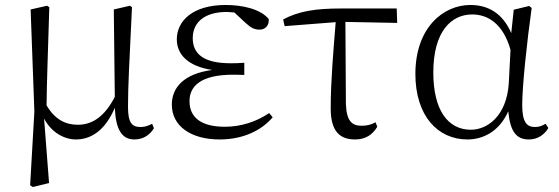

<svg xmlns="http://www.w3.org/2000/svg" viewBox="-20 -546 2245 771"><path d="M285 14C353 14 406 -31 441 -113C445 -24 470 14 520 14C557 14 583 -6 598 -31L591 -49C577 -42 564 -36 545 -36C511 -36 494 -51 494 -117C494 -198 499 -288 510 -517L502 -523L437 -508L441 -157C402 -81 353 -45 293 -45C244 -45 201 -65 167 -123C168 -219 172 -317 178 -517L169 -523L103 -508L118 -98L101 198L112 205L177 189L157 -70C185 -16 236 14 285 14Z M862 14C956 14 1030 -22 1075 -75L1061 -92C1009 -57 948 -37 883 -37C788 -37 741 -74 741 -140C741 -197 782 -246 916 -246C927 -246 936 -246 961 -245V-294C937 -292 922 -292 906 -292C794 -292 754 -332 754 -393C754 -456 801 -498 891 -498L921 -496L965 -455C989 -433 1002 -427 1023 -427C1045 -427 1062 -444 1059 -470C1025 -510 954 -526 886 -526C754 -526 690 -462 690 -388C690 -328 734 -280 832 -265C718 -250 670 -194 670 -126C670 -40 746 14 862 14Z M1406 14C1448 14 1476 -5 1495 -37L1488 -55C1472 -46 1455 -41 1432 -41C1394 -41 1371 -59 1369 -130L1367 -458L1575 -454L1573 -512H1353C1244 -512 1180 -501 1117 -468L1123 -441L1328 -457C1319 -344 1308 -221 1308 -111C1308 -20 1343 14 1406 14Z M1857 14C1920 14 1985 -18 2021 -99C2029 -15 2055 14 2104 14C2139 14 2166 -5 2182 -32L2171 -49C2157 -41 2146 -36 2128 -36C2095 -36 2077 -56 2077 -125C2077 -199 2096 -379 2115 -514L2105 -522L2043 -507L2033 -413C1999 -492 1941 -526 1869 -526C1759 -526 1648 -434 1648 -249C1648 -82 1737 14 1857 14ZM2030 -346 2023 -210C2014 -80 1937 -25 1871 -25C1777 -25 1720 -106 1720 -255C1720 -422 1794 -488 1876 -488C1938 -488 2000 -452 2030 -346Z"/></svg>

Font: Noto Serif HK Light
Style: Regular
Weight: 300
Designer: Ryoko NISHIZUKA 西塚涼子 (kana & ideographs); Frank Grießhammer (Latin, Greek & Cyrillic); Wenlong ZHANG 张文龙 (bopomofo); San
Foundry: Adobe
Version: Version 2.001;hotconv 1.1.0;makeotfexe 2.6.0